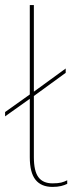

<svg xmlns="http://www.w3.org/2000/svg" viewBox="-21 -724 289 754"><path d="M237 -455V-438L112 -347V-107Q112 -52 130 -28Q148 -4 185 -4Q207 -4 219 -7Q231 -10 243 -16V-2Q233 3 219 6.5Q205 10 185 10Q141 10 118.5 -18Q96 -46 96 -107V-336L-1 -267V-284L96 -353V-704H112V-364Z"/></svg>

Font: Prodigy Sans Thin
Style: Regular
Weight: 100
Designer: Wei Huang
Foundry: Wei Huang
Version: Version 1.003; ttfautohint (v1.8.3)